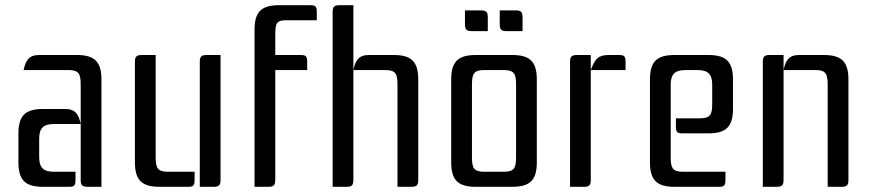

<svg xmlns="http://www.w3.org/2000/svg" viewBox="-20 -720 3354 740"><path d="M291 -27C291 -6 297 0 318 0H371V-413C371 -482 345 -508 276 -508H131C92 -508 79 -488 71 -450H244C285 -450 291 -434 291 -393ZM246 0C267 0 271 -6 271 -27V-58H188C147 -58 131 -74 131 -115V-185C131 -226 147 -242 188 -242H291C283 -280 270 -300 231 -300H146C77 -300 51 -274 51 -205V-95C51 -26 77 0 146 0Z M803 0C824 0 830 -6 830 -27V-508H777C756 -508 750 -502 750 -481V0ZM500 -95C500 -26 526 0 595 0H705C726 0 730 -6 730 -27V-58H627C586 -58 580 -74 580 -115V-508H527C506 -508 500 -502 500 -481Z M1056 -700C987 -700 961 -674 961 -605V0H1014C1035 0 1041 -6 1041 -27V-450H1164V-481C1164 -502 1160 -508 1139 -508H1041V-585C1041 -635 1047 -642 1088 -642H1201V-673C1201 -694 1197 -700 1176 -700Z M1592 -413C1592 -482 1566 -508 1497 -508H1402C1363 -508 1350 -488 1342 -450V-700H1289C1268 -700 1262 -694 1262 -673V0H1315C1336 0 1342 -6 1342 -27V-450H1465C1506 -450 1512 -434 1512 -393V0H1565C1586 0 1592 -6 1592 -27Z M1719 -413V-95C1719 -26 1745 0 1814 0H1954C2023 0 2049 -26 2049 -95V-413C2049 -482 2023 -508 1954 -508H1814C1745 -508 1719 -482 1719 -413ZM1922 -450C1963 -450 1969 -434 1969 -393V-115C1969 -74 1963 -58 1922 -58H1846C1805 -58 1799 -74 1799 -115V-393C1799 -434 1805 -450 1846 -450ZM1860 -653C1860 -674 1854 -680 1833 -680H1772V-627C1772 -606 1778 -600 1799 -600H1860ZM1994 -653C1994 -674 1988 -680 1967 -680H1906V-627C1906 -606 1912 -600 1933 -600H1994Z M2391 -450V-481C2391 -502 2387 -508 2366 -508H2327C2288 -508 2274 -496 2257 -450V-508H2204C2183 -508 2177 -502 2177 -481V0H2230C2251 0 2257 -6 2257 -27V-450Z M2612 -58C2571 -58 2565 -74 2565 -115V-393C2565 -434 2581 -450 2622 -450H2668C2709 -450 2725 -434 2725 -393V-321C2725 -280 2719 -264 2678 -264H2585V-233C2585 -212 2589 -206 2610 -206H2710C2779 -206 2805 -232 2805 -301V-413C2805 -482 2779 -508 2710 -508H2580C2511 -508 2485 -482 2485 -413V-95C2485 -26 2511 0 2580 0H2751C2772 0 2776 -6 2776 -27V-58Z M3060 -508C3021 -508 3008 -488 3000 -450V-508H2947C2926 -508 2920 -502 2920 -481V0H2973C2994 0 3000 -6 3000 -27V-450H3123C3164 -450 3170 -434 3170 -393V0H3223C3244 0 3250 -6 3250 -27V-413C3250 -482 3224 -508 3155 -508Z"/></svg>

Font: Rationale One
Style: Regular
Weight: 400
Designer: Cyreal (www.cyreal.org)
Foundry: Cyreal (www.cyreal.org)
Version: Version 1.001